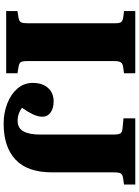

<svg xmlns="http://www.w3.org/2000/svg" viewBox="126 -876 764 1056"><g transform="rotate(90 508.0 -348.0)"><path d="M41 0V-62L78 -68Q97 -71 102.5 -81.5Q108 -92 108 -119V-597Q108 -622 102 -631.5Q96 -641 74 -644L41 -648V-710H383V-648L346 -643Q329 -640 322.5 -630Q316 -620 316 -593V-116Q316 -89 322 -80Q328 -71 348 -68L383 -62V0ZM660 14Q601 14 549.5 -6Q498 -26 467 -62Q436 -98 436 -146Q436 -199 463.5 -230Q491 -261 538 -261Q576 -261 599 -244Q622 -227 622 -200Q622 -175 609 -147.5Q596 -120 573 -87Q585 -77 603.5 -70Q622 -63 644 -63Q685 -63 702.5 -95Q720 -127 720 -187V-591Q720 -617 714 -627.5Q708 -638 686 -640L631 -645V-710H995V-648L959 -643Q940 -640 934 -630Q928 -620 928 -594V-253Q928 -117 858 -51.5Q788 14 660 14Z"/></g></svg>

Font: Literata 36pt ExtraBold
Style: Regular
Weight: 800
Designer: Latin by Veronika Burian and Jose Scaglione. Greek by Irene Vlachou. Cyrillic by Vera Evstafieva.
Foundry: TypeTogether
Version: Version 3.002